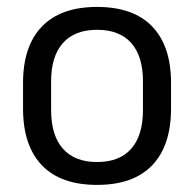

<svg xmlns="http://www.w3.org/2000/svg" viewBox="-20 -521 560 554"><path d="M260 12.5Q155 12.5 100.8 -44.2Q46.5 -101 46.5 -207.5V-282Q46.5 -388 101 -444.5Q155.5 -501 260 -501Q365 -501 419.2 -444.5Q473.5 -388 473.5 -282V-207.5Q473.5 -101 419.2 -44.2Q365 12.5 260 12.5ZM260 -53.5Q325 -53.5 358.8 -92Q392.5 -130.5 392.5 -203V-286.5Q392.5 -358.5 358.8 -396.8Q325 -435 260 -435Q195.5 -435 161.5 -396.8Q127.5 -358.5 127.5 -286.5V-203Q127.5 -130.5 161.5 -92Q195.5 -53.5 260 -53.5Z"/></svg>

Font: Anek Latin Medium
Style: Regular
Weight: 400
Version: Version 1.003